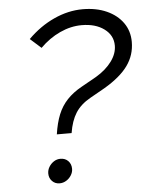

<svg xmlns="http://www.w3.org/2000/svg" viewBox="-52 -754 622 803"><g transform="rotate(-5 259.0 -352.5)"><path d="M172 -199Q179 -247 193 -281.5Q207 -316 231.5 -342Q256 -368 292 -388L356 -424Q398 -449 422 -481.5Q446 -514 446 -548Q446 -591 409.5 -618Q373 -645 315 -645Q269 -645 223.5 -624Q178 -603 140 -565L94 -606Q144 -656 204 -683.5Q264 -711 325 -711Q382 -711 425.5 -691.5Q469 -672 493.5 -637.5Q518 -603 518 -557Q518 -502 486.5 -458Q455 -414 387 -374L325 -339Q284 -316 263 -283Q242 -250 234 -199ZM166 6Q147 6 134.5 -7Q122 -20 122 -39Q122 -54 130 -67Q138 -80 150.5 -88Q163 -96 178 -96Q198 -96 210.5 -83Q223 -70 223 -50Q223 -36 215 -23Q207 -10 194 -2Q181 6 166 6Z"/></g></svg>

Font: Red Hat Display
Style: Italic
Weight: 300
Italic angle: -12°
Designer: Pentagram, MCKL
Foundry: Pentagram, MCKL
Version: Version 1.023